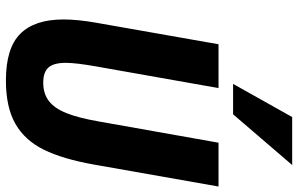

<svg xmlns="http://www.w3.org/2000/svg" viewBox="-204 -818 1033 666"><g transform="rotate(90 313.0 -484.5)"><path d="M47 -187.5Q47 -237.5 58.5 -302L133 -725.5H285L209.5 -298.5Q197.5 -230.5 197.5 -195.5Q197.5 -154 213.5 -135.8Q229.5 -117.5 266 -117.5Q305 -117.5 330.5 -137.5Q356 -157.5 372.2 -198.8Q388.5 -240 400.5 -308.5L474.5 -725.5H626.5L550 -291.5Q531 -185.5 499 -120Q467 -54.5 409.5 -21.2Q352 12 258.5 12Q146.5 12 96.8 -37.8Q47 -87.5 47 -187.5ZM270.5 -776 385.5 -981H552L376 -776Z"/></g></svg>

Font: JuliaMono ExtraBoldItalic
Style: Regular
Weight: 800
Italic angle: -9°
Monospace: yes
Designer: cormullion
Foundry: corm
Version: Version 0.049; ttfautohint (v1.8.4)